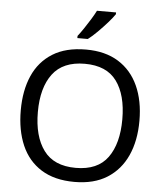

<svg xmlns="http://www.w3.org/2000/svg" viewBox="-62 -998 905 1062"><g transform="rotate(5 390.5 -467.0)"><path d="M720 -358Q720 -247 682.5 -164.5Q645 -82 572 -36Q499 10 391 10Q280 10 206.5 -36Q133 -82 97 -165Q61 -248 61 -359Q61 -469 97 -551Q133 -633 206.5 -679Q280 -725 392 -725Q499 -725 572 -679.5Q645 -634 682.5 -551.5Q720 -469 720 -358ZM156 -358Q156 -223 213 -145.5Q270 -68 391 -68Q513 -68 569 -145.5Q625 -223 625 -358Q625 -493 569 -569.5Q513 -646 392 -646Q271 -646 213.5 -569.5Q156 -493 156 -358ZM539 -934Q527 -916 502 -887.5Q477 -859 448.5 -830.5Q420 -802 396 -784H338V-796Q353 -815 370.5 -841Q388 -867 405 -894.5Q422 -922 433 -944H539Z"/></g></svg>

Font: Noto Sans Imperial Aramaic
Style: Regular
Weight: 400
Designer: Monotype Design Team
Foundry: Monotype Imaging Inc.
Version: Version 2.001; ttfautohint (v1.8.4.7-5d5b)